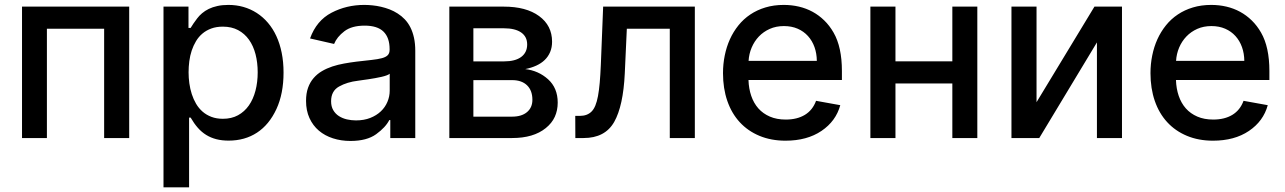

<svg xmlns="http://www.w3.org/2000/svg" viewBox="-20 -573 5336 797"><path d="M516.3 -545.5V0H412.3V-453.8H174.7V0H71.4V-545.5Z M658.7 -545.5H762.4V-457H771.3Q776.3 -465.6 783 -475.3Q789.8 -485.1 798.3 -496.4Q806.8 -507.8 818.7 -517.9Q830.6 -528.1 846.4 -535.9Q862.2 -543.7 882.5 -548.1Q902.7 -552.6 927.9 -552.6Q993.6 -552.6 1045.8 -519.2Q1071.7 -502.5 1092.3 -478.3Q1112.9 -454.2 1127.3 -422.9Q1141.7 -391.7 1149.3 -353.9Q1157 -316.1 1157 -271.7Q1157 -184.3 1127.5 -120.4Q1097.3 -55.4 1046.9 -22.4Q996.4 10.7 929 10.7Q900.9 10.7 878 4.8Q855.1 -1.1 836.1 -12.8Q817.1 -24.5 801.3 -42.4Q785.5 -60.4 771.3 -84.9H764.9V204.5H658.7ZM905.2 -79.9Q941.1 -79.9 968 -94.6Q995 -109.4 1013.1 -135.3Q1031.2 -161.2 1040.5 -196.6Q1049.7 -231.9 1049.7 -272.7Q1049.7 -313.2 1040.7 -348Q1031.6 -382.8 1013.5 -408.2Q995.4 -433.6 968.4 -448Q941.4 -462.4 905.2 -462.4Q878.2 -462.4 857.2 -454.7Q836.3 -447.1 820.5 -433.8Q804.7 -420.5 793.7 -402.2Q782.7 -383.9 775.7 -362.9Q768.8 -342 765.8 -318.9Q762.8 -295.8 762.8 -272.7Q762.8 -250 766 -226.9Q769.2 -203.8 776.1 -182.4Q783 -160.9 794 -142.2Q805 -123.6 820.8 -109.7Q836.6 -95.9 857.6 -87.9Q878.6 -79.9 905.2 -79.9Z M1459.5 -317.1Q1496.4 -321.4 1522.5 -324.2Q1548.7 -327.1 1565.2 -331.5Q1581.7 -335.9 1589.5 -343.9Q1597.3 -351.9 1597.3 -366.5V-369Q1597.3 -416.9 1571.9 -441.8Q1546.5 -466.6 1493.6 -466.6Q1440 -466.6 1409.4 -443.2Q1378.6 -419.7 1366.8 -390.6L1267 -413.4Q1293.7 -487.6 1356.2 -520.2Q1418.3 -552.6 1492.2 -552.6Q1508.2 -552.6 1525.9 -550.8Q1543.7 -549 1561.6 -544.9Q1579.5 -540.8 1597.1 -534.1Q1614.7 -527.3 1630.7 -517Q1647 -506.7 1660.5 -492.5Q1674 -478.3 1683.6 -459.3Q1693.2 -440.3 1698.5 -416.2Q1703.8 -392 1703.8 -362.2V0H1600.1V-74.6H1595.9Q1580.6 -44.4 1541.5 -16Q1502.8 12.1 1434.7 12.1Q1396 12.1 1362.2 1.2Q1328.5 -9.6 1303.6 -30.7Q1278.8 -51.8 1264.6 -82.9Q1250.4 -114 1250.4 -154.1Q1250.4 -185.4 1258.7 -208.6Q1267 -231.9 1281.8 -248.9Q1296.5 -266 1316.4 -277.7Q1336.3 -289.4 1359.6 -297.1Q1382.8 -304.7 1408.4 -309.3Q1433.9 -313.9 1459.5 -317.1ZM1354.4 -152.7Q1354.4 -131 1363.3 -115.8Q1372.2 -100.5 1386.9 -91.1Q1401.6 -81.7 1420.1 -77.4Q1438.6 -73.2 1457.7 -73.2Q1491.1 -73.2 1517 -83.5Q1543 -93.8 1560.9 -110.8Q1578.8 -127.8 1588.2 -150.2Q1597.7 -172.6 1597.7 -196.7V-267Q1594.1 -263.5 1584.9 -260.1Q1575.6 -256.7 1563.4 -253.9Q1551.1 -251.1 1537.1 -248.6Q1523.1 -246.1 1509.8 -244.1Q1496.4 -242.2 1484.9 -240.6Q1473.4 -239 1466.3 -237.9Q1420.8 -232.6 1387.4 -213.8Q1354.4 -195.3 1354.4 -152.7Z M2071.4 -545.5Q2164.1 -545.5 2217.7 -506.4Q2271.7 -467 2271.7 -399.9Q2271.7 -376.1 2263.7 -357.1Q2255.7 -338.1 2241.1 -324Q2226.6 -310 2206 -300.6Q2185.4 -291.2 2160.2 -286.2Q2215.2 -279.8 2255 -244Q2295.1 -207.7 2295.1 -147Q2295.1 -114.7 2283 -88.2Q2271 -61.8 2245.4 -41.2Q2194.6 0 2105.8 0H1845.2V-545.5ZM1945 -88.8H2105.8Q2145.2 -88.8 2167.6 -107.6Q2190 -126.4 2190 -158.7Q2190 -197.4 2167.8 -218.9Q2145.6 -240.4 2105.8 -240.4H1945ZM1945 -318.2H2072.4Q2118.6 -318.2 2143.5 -336.6Q2168.3 -355.1 2168.3 -388.5Q2168.3 -420.8 2143.3 -438.2Q2118.3 -455.6 2071.4 -455.6H1945Z M2367.9 -92H2387.4Q2417.6 -92 2435.7 -110.1Q2444.6 -119 2451.2 -134.6Q2457.7 -150.2 2462.2 -173.8Q2466.6 -197.4 2469.5 -229.8Q2472.3 -262.1 2474.1 -304L2483.7 -545.5H2864.3V0H2760.3V-453.8H2582L2573.5 -268.5Q2567.1 -133.2 2529.5 -66.8Q2491.5 0 2402.3 0H2368.3Z M2981.2 -269.2Q2981.2 -307.2 2988.5 -342.9Q2995.7 -378.6 3009.9 -410Q3024.1 -441.4 3045.3 -467.7Q3066.4 -494 3094.5 -512.8Q3122.5 -531.6 3157.3 -542.1Q3192.1 -552.6 3233.3 -552.6Q3266.3 -552.6 3296.5 -545.5Q3326.7 -538.4 3353.2 -524Q3379.6 -509.6 3401.6 -488.1Q3423.7 -466.6 3440.3 -437.5Q3474.8 -377.5 3474.8 -278.4V-240.8H3087Q3088.1 -205.3 3098.4 -175.1Q3108.7 -144.9 3128 -123Q3147.4 -101.2 3175.8 -89Q3204.2 -76.7 3241.8 -76.7Q3288.7 -76.7 3321 -96.2Q3353.3 -115.8 3367.5 -154.5L3468 -136.4Q3449.9 -70 3389.9 -29.5Q3329.9 11 3240.8 11Q3180.8 11 3132.6 -9.1Q3084.5 -29.1 3050.8 -65.7Q3017 -102.3 2999.1 -154.1Q2981.2 -206 2981.2 -269.2ZM3087.4 -320.3H3370.7Q3370.4 -351.2 3361 -377.5Q3351.6 -403.8 3334 -423.3Q3316.4 -442.8 3291.2 -453.8Q3266 -464.8 3234 -464.8Q3201.7 -464.8 3175.4 -453.1Q3149.1 -441.4 3130.1 -421.5Q3111.2 -401.6 3100.1 -375.4Q3089.1 -349.1 3087.4 -320.3Z M3697.1 -545.5V-318.5H3933.2V-545.5H4036.9V0H3933.2V-226.6H3697.1V0H3593V-545.5Z M4178.6 -545.5H4282.7V-148.8L4523.1 -545.5H4637.4V0H4533.4V-397L4294 0H4178.6Z M4755.7 -269.2Q4755.7 -307.2 4763 -342.9Q4770.2 -378.6 4784.4 -410Q4798.7 -441.4 4819.8 -467.7Q4840.9 -494 4869 -512.8Q4897 -531.6 4931.8 -542.1Q4966.6 -552.6 5007.8 -552.6Q5040.8 -552.6 5071 -545.5Q5101.2 -538.4 5127.7 -524Q5154.1 -509.6 5176.1 -488.1Q5198.2 -466.6 5214.8 -437.5Q5249.3 -377.5 5249.3 -278.4V-240.8H4861.5Q4862.6 -205.3 4872.9 -175.1Q4883.2 -144.9 4902.5 -123Q4921.9 -101.2 4950.3 -89Q4978.7 -76.7 5016.3 -76.7Q5063.2 -76.7 5095.5 -96.2Q5127.8 -115.8 5142 -154.5L5242.5 -136.4Q5224.4 -70 5164.4 -29.5Q5104.4 11 5015.3 11Q4955.3 11 4907.1 -9.1Q4859 -29.1 4825.3 -65.7Q4791.5 -102.3 4773.6 -154.1Q4755.7 -206 4755.7 -269.2ZM4861.9 -320.3H5145.2Q5144.9 -351.2 5135.5 -377.5Q5126.1 -403.8 5108.5 -423.3Q5090.9 -442.8 5065.7 -453.8Q5040.5 -464.8 5008.5 -464.8Q4976.2 -464.8 4949.9 -453.1Q4923.7 -441.4 4904.7 -421.5Q4885.7 -401.6 4874.6 -375.4Q4863.6 -349.1 4861.9 -320.3Z"/></svg>

Font: Inter P Medium
Style: Regular
Weight: 500
Designer: Rasmus Andersson
Foundry: rsms
Version: Version 3.018;git-588b23468